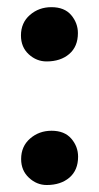

<svg xmlns="http://www.w3.org/2000/svg" viewBox="-20 -508 276 536"><path d="M110 -336.5Q82 -336.5 60.2 -356.5Q38.5 -376.5 38.5 -409Q38.5 -444.5 63.5 -466.2Q88.5 -488 123.5 -488Q160 -488 178.8 -465.8Q197.5 -443.5 197.5 -415.5Q197.5 -378 173.2 -357.2Q149 -336.5 110 -336.5ZM110.5 8.5Q82.5 8.5 60.8 -11.8Q39 -32 39 -64Q39 -99.5 64 -121.2Q89 -143 124 -143Q160 -143 179 -121Q198 -99 198 -70.5Q198 -33 173.8 -12.2Q149.5 8.5 110.5 8.5Z"/></svg>

Font: Merriweather 144pt ExtraBold
Style: Regular
Weight: 800
Version: Version 2.100